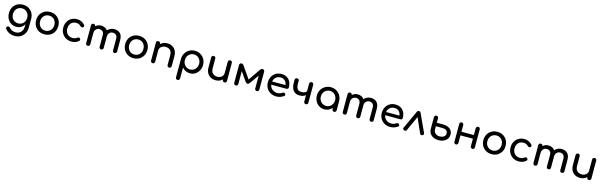

<svg xmlns="http://www.w3.org/2000/svg" viewBox="124 -2464 14441 4610"><g transform="rotate(15 7344.5 -159.0)"><path d="M318 4Q243 4 185.5 -31.5Q128 -67 95 -129.5Q62 -192 62 -273Q62 -355 97.5 -417.5Q133 -480 195 -515.5Q257 -551 338 -551Q418 -551 480 -515.5Q542 -480 577.5 -417.5Q613 -355 613 -273H554Q554 -192 523.5 -129.5Q493 -67 440 -31.5Q387 4 318 4ZM336 227Q265 227 203 199Q141 171 98 117Q85 100 88.5 82Q92 64 108 53Q126 41 145.5 45Q165 49 177 65Q204 99 245 118Q286 137 338 137Q386 137 426.5 114Q467 91 491 46Q515 1 515 -64V-206L548 -294L613 -273V-57Q613 22 578 86.5Q543 151 480.5 189Q418 227 336 227ZM338 -86Q390 -86 430 -110Q470 -134 492.5 -176Q515 -218 515 -273Q515 -328 492.5 -370.5Q470 -413 430 -437Q390 -461 338 -461Q286 -461 246 -437Q206 -413 183 -370.5Q160 -328 160 -273Q160 -218 183 -176Q206 -134 246 -110Q286 -86 338 -86Z M1013 4Q932 4 870 -31.5Q808 -67 772.5 -129.5Q737 -192 737 -273Q737 -355 772.5 -417.5Q808 -480 870 -515.5Q932 -551 1013 -551Q1093 -551 1155 -515.5Q1217 -480 1252.5 -417.5Q1288 -355 1288 -273Q1288 -192 1253 -129.5Q1218 -67 1156 -31.5Q1094 4 1013 4ZM1013 -86Q1065 -86 1105 -110Q1145 -134 1167.5 -176Q1190 -218 1190 -273Q1190 -328 1167.5 -370.5Q1145 -413 1105 -437Q1065 -461 1013 -461Q961 -461 921 -437Q881 -413 858 -370.5Q835 -328 835 -273Q835 -218 858 -176Q881 -134 921 -110Q961 -86 1013 -86Z M1688 4Q1608 4 1545.5 -32.5Q1483 -69 1447.5 -131.5Q1412 -194 1412 -273Q1412 -354 1447 -417Q1482 -480 1543 -515.5Q1604 -551 1683 -551Q1742 -551 1791 -528.5Q1840 -506 1879 -461Q1893 -445 1889 -428Q1885 -411 1867 -398Q1853 -388 1836 -391.5Q1819 -395 1805 -409Q1756 -461 1683 -461Q1632 -461 1593 -437.5Q1554 -414 1532 -372Q1510 -330 1510 -273Q1510 -219 1532.5 -177Q1555 -135 1595 -110.5Q1635 -86 1688 -86Q1723 -86 1749.5 -94.5Q1776 -103 1798 -121Q1814 -134 1831 -135.5Q1848 -137 1861 -126Q1878 -112 1880 -94.5Q1882 -77 1868 -63Q1796 4 1688 4Z M2759 1Q2737 1 2722.5 -13.5Q2708 -28 2708 -50V-336Q2708 -399 2677 -429.5Q2646 -460 2596 -460Q2544 -460 2510.5 -424Q2477 -388 2477 -332H2394Q2394 -397 2422 -446.5Q2450 -496 2500.5 -524Q2551 -552 2616 -552Q2673 -552 2717 -527Q2761 -502 2785.5 -453.5Q2810 -405 2810 -336V-50Q2810 -28 2796 -13.5Q2782 1 2759 1ZM2092 1Q2070 1 2055.5 -13.5Q2041 -28 2041 -50V-495Q2041 -518 2055.5 -532Q2070 -546 2092 -546Q2115 -546 2129 -532Q2143 -518 2143 -495V-50Q2143 -28 2129 -13.5Q2115 1 2092 1ZM2426 1Q2404 1 2389.5 -13.5Q2375 -28 2375 -50V-336Q2375 -399 2344 -429.5Q2313 -460 2263 -460Q2211 -460 2177 -424Q2143 -388 2143 -332H2080Q2080 -397 2106 -446.5Q2132 -496 2178 -524Q2224 -552 2283 -552Q2340 -552 2384 -527Q2428 -502 2452.5 -453.5Q2477 -405 2477 -336V-50Q2477 -28 2463 -13.5Q2449 1 2426 1Z M3227 4Q3146 4 3084 -31.5Q3022 -67 2986.5 -129.5Q2951 -192 2951 -273Q2951 -355 2986.5 -417.5Q3022 -480 3084 -515.5Q3146 -551 3227 -551Q3307 -551 3369 -515.5Q3431 -480 3466.5 -417.5Q3502 -355 3502 -273Q3502 -192 3467 -129.5Q3432 -67 3370 -31.5Q3308 4 3227 4ZM3227 -86Q3279 -86 3319 -110Q3359 -134 3381.5 -176Q3404 -218 3404 -273Q3404 -328 3381.5 -370.5Q3359 -413 3319 -437Q3279 -461 3227 -461Q3175 -461 3135 -437Q3095 -413 3072 -370.5Q3049 -328 3049 -273Q3049 -218 3072 -176Q3095 -134 3135 -110Q3175 -86 3227 -86Z M4116 1Q4094 1 4079.5 -13.5Q4065 -28 4065 -50V-296Q4065 -353 4044 -389Q4023 -425 3987.5 -442.5Q3952 -460 3906 -460Q3864 -460 3830 -443Q3796 -426 3776 -397.5Q3756 -369 3756 -332H3693Q3693 -395 3723.5 -444.5Q3754 -494 3807 -523Q3860 -552 3926 -552Q3995 -552 4049.5 -522.5Q4104 -493 4135.5 -436Q4167 -379 4167 -296V-50Q4167 -28 4152.5 -13.5Q4138 1 4116 1ZM3705 1Q3683 1 3668.5 -13.5Q3654 -28 3654 -50V-496Q3654 -519 3668.5 -533Q3683 -547 3705 -547Q3728 -547 3742 -533Q3756 -519 3756 -496V-50Q3756 -28 3742 -13.5Q3728 1 3705 1Z M4387 234Q4365 234 4350.5 219.5Q4336 205 4336 183V-273Q4337 -352 4373 -415Q4409 -478 4471 -514.5Q4533 -551 4611 -551Q4690 -551 4752 -514.5Q4814 -478 4850.5 -415Q4887 -352 4887 -273Q4887 -194 4853.5 -131.5Q4820 -69 4762 -32.5Q4704 4 4631 4Q4572 4 4522.5 -20.5Q4473 -45 4438 -87V183Q4438 205 4424 219.5Q4410 234 4387 234ZM4611 -86Q4662 -86 4702 -110.5Q4742 -135 4765.5 -177.5Q4789 -220 4789 -273Q4789 -327 4765.5 -369.5Q4742 -412 4702 -436.5Q4662 -461 4611 -461Q4561 -461 4520.5 -436.5Q4480 -412 4457 -369.5Q4434 -327 4434 -273Q4434 -220 4457 -177.5Q4480 -135 4520.5 -110.5Q4561 -86 4611 -86Z M5269 5Q5200 5 5145.5 -24.5Q5091 -54 5059.5 -111Q5028 -168 5028 -251V-497Q5028 -519 5042.5 -533.5Q5057 -548 5079 -548Q5101 -548 5115.5 -533.5Q5130 -519 5130 -497V-251Q5130 -195 5151 -158.5Q5172 -122 5208 -104.5Q5244 -87 5289 -87Q5332 -87 5365.5 -104Q5399 -121 5419 -150Q5439 -179 5439 -215H5502Q5502 -153 5471.5 -103Q5441 -53 5388.5 -24Q5336 5 5269 5ZM5490 0Q5468 0 5453.5 -14.5Q5439 -29 5439 -51V-497Q5439 -520 5453.5 -534Q5468 -548 5490 -548Q5513 -548 5527 -534Q5541 -520 5541 -497V-51Q5541 -29 5527 -14.5Q5513 0 5490 0Z M5772 0Q5750 0 5735.5 -14.5Q5721 -29 5721 -51V-496Q5721 -519 5735.5 -533Q5750 -547 5772 -547Q5804 -547 5826 -516L6033 -217L6240 -516Q6262 -547 6294 -547Q6317 -547 6331 -533Q6345 -519 6345 -496V-51Q6345 -29 6331 -14.5Q6317 0 6294 0Q6272 0 6257.5 -14.5Q6243 -29 6243 -51V-415L6269 -407L6085 -147Q6060 -112 6031 -112.5Q6002 -113 5978 -147L5797 -407L5823 -415V-51Q5823 -29 5809 -14.5Q5795 0 5772 0Z M6782 4Q6699 4 6634.5 -31.5Q6570 -67 6533.5 -129.5Q6497 -192 6497 -273Q6497 -355 6531.5 -417.5Q6566 -480 6627 -515.5Q6688 -551 6767 -551Q6845 -551 6901 -516.5Q6957 -482 6986.5 -421.5Q7016 -361 7016 -282Q7016 -263 7003 -250.5Q6990 -238 6970 -238H6567V-318H6967L6926 -290Q6925 -340 6906 -379.5Q6887 -419 6852 -442Q6817 -465 6767 -465Q6710 -465 6669.5 -440Q6629 -415 6608 -371.5Q6587 -328 6587 -273Q6587 -218 6612 -175Q6637 -132 6681 -107Q6725 -82 6782 -82Q6813 -82 6845.5 -93.5Q6878 -105 6898 -120Q6913 -131 6930.5 -131.5Q6948 -132 6961 -121Q6978 -106 6979 -88Q6980 -70 6963 -57Q6929 -30 6878.5 -13Q6828 4 6782 4Z M7312 -164Q7240 -164 7193 -197Q7146 -230 7123.5 -287.5Q7101 -345 7101 -420V-496Q7101 -519 7115.5 -533Q7130 -547 7152 -547Q7175 -547 7189 -533Q7203 -519 7203 -496V-420Q7203 -348 7231.5 -302Q7260 -256 7332 -256Q7389 -256 7425.5 -275Q7462 -294 7462 -324H7515Q7515 -277 7489 -241Q7463 -205 7417.5 -184.5Q7372 -164 7312 -164ZM7513 0Q7491 0 7476.5 -14.5Q7462 -29 7462 -51V-496Q7462 -519 7476.5 -533Q7491 -547 7513 -547Q7536 -547 7550 -533Q7564 -519 7564 -496V-51Q7564 -29 7550 -14.5Q7536 0 7513 0Z M7972 4Q7899 4 7841 -32.5Q7783 -69 7749.5 -131.5Q7716 -194 7716 -273Q7716 -352 7752.5 -415Q7789 -478 7851.5 -514.5Q7914 -551 7992 -551Q8070 -551 8132 -514.5Q8194 -478 8230.5 -415Q8267 -352 8267 -273H8228Q8228 -194 8194.5 -131.5Q8161 -69 8103 -32.5Q8045 4 7972 4ZM7992 -86Q8043 -86 8083 -110.5Q8123 -135 8146 -177.5Q8169 -220 8169 -273Q8169 -327 8146 -369.5Q8123 -412 8083 -436.5Q8043 -461 7992 -461Q7942 -461 7901.5 -436.5Q7861 -412 7837.5 -369.5Q7814 -327 7814 -273Q7814 -220 7837.5 -177.5Q7861 -135 7901.5 -110.5Q7942 -86 7992 -86ZM8216 1Q8194 1 8179.5 -13.5Q8165 -28 8165 -50V-203L8184 -309L8267 -273V-50Q8267 -28 8252.5 -13.5Q8238 1 8216 1Z M9137 1Q9115 1 9100.5 -13.5Q9086 -28 9086 -50V-336Q9086 -399 9055 -429.5Q9024 -460 8974 -460Q8922 -460 8888.5 -424Q8855 -388 8855 -332H8772Q8772 -397 8800 -446.5Q8828 -496 8878.5 -524Q8929 -552 8994 -552Q9051 -552 9095 -527Q9139 -502 9163.5 -453.5Q9188 -405 9188 -336V-50Q9188 -28 9174 -13.5Q9160 1 9137 1ZM8470 1Q8448 1 8433.5 -13.5Q8419 -28 8419 -50V-495Q8419 -518 8433.5 -532Q8448 -546 8470 -546Q8493 -546 8507 -532Q8521 -518 8521 -495V-50Q8521 -28 8507 -13.5Q8493 1 8470 1ZM8804 1Q8782 1 8767.5 -13.5Q8753 -28 8753 -50V-336Q8753 -399 8722 -429.5Q8691 -460 8641 -460Q8589 -460 8555 -424Q8521 -388 8521 -332H8458Q8458 -397 8484 -446.5Q8510 -496 8556 -524Q8602 -552 8661 -552Q8718 -552 8762 -527Q8806 -502 8830.5 -453.5Q8855 -405 8855 -336V-50Q8855 -28 8841 -13.5Q8827 1 8804 1Z M9614 4Q9531 4 9466.5 -31.5Q9402 -67 9365.5 -129.5Q9329 -192 9329 -273Q9329 -355 9363.5 -417.5Q9398 -480 9459 -515.5Q9520 -551 9599 -551Q9677 -551 9733 -516.5Q9789 -482 9818.5 -421.5Q9848 -361 9848 -282Q9848 -263 9835 -250.5Q9822 -238 9802 -238H9399V-318H9799L9758 -290Q9757 -340 9738 -379.5Q9719 -419 9684 -442Q9649 -465 9599 -465Q9542 -465 9501.5 -440Q9461 -415 9440 -371.5Q9419 -328 9419 -273Q9419 -218 9444 -175Q9469 -132 9513 -107Q9557 -82 9614 -82Q9645 -82 9677.5 -93.5Q9710 -105 9730 -120Q9745 -131 9762.5 -131.5Q9780 -132 9793 -121Q9810 -106 9811 -88Q9812 -70 9795 -57Q9761 -30 9710.5 -13Q9660 4 9614 4Z M10183 -546Q10198 -546 10210 -538Q10222 -530 10229 -513L10435 -66Q10444 -46 10437 -30.5Q10430 -15 10413 -7Q10391 3 10375 -2Q10359 -7 10348 -27L10160 -454H10211L10017 -27Q10008 -8 9990.5 -2.5Q9973 3 9952 -7Q9933 -16 9925.5 -31Q9918 -46 9928 -66L10135 -513Q10150 -546 10183 -546Z M10812 9Q10737 9 10681.5 -18Q10626 -45 10595.5 -94.5Q10565 -144 10565 -211V-497Q10567 -518 10581.5 -532.5Q10596 -547 10616 -547Q10638 -547 10652.5 -532.5Q10667 -518 10667 -496V-384H10831Q10896 -384 10947.5 -361.5Q10999 -339 11029 -296.5Q11059 -254 11059 -195Q11059 -136 11028.5 -90Q10998 -44 10943 -17.5Q10888 9 10812 9ZM10811 -85Q10875 -85 10918 -112.5Q10961 -140 10961 -195Q10961 -247 10924 -272.5Q10887 -298 10831 -298H10667V-213Q10667 -177 10686 -148Q10705 -119 10737.5 -102Q10770 -85 10811 -85Z M11654 0Q11632 0 11617.5 -14.5Q11603 -29 11603 -51V-496Q11603 -519 11617.5 -533Q11632 -547 11654 -547Q11677 -547 11690 -533Q11703 -519 11703 -496V-51Q11703 -29 11690 -14.5Q11677 0 11654 0ZM11243 0Q11221 0 11207.5 -14.5Q11194 -29 11194 -51V-496Q11194 -519 11207.5 -533Q11221 -547 11243 -547Q11266 -547 11280 -533Q11294 -519 11294 -496V-51Q11294 -29 11280 -14.5Q11266 0 11243 0ZM11281 -239V-329H11632V-239Z M12131 4Q12050 4 11988 -31.5Q11926 -67 11890.5 -129.5Q11855 -192 11855 -273Q11855 -355 11890.5 -417.5Q11926 -480 11988 -515.5Q12050 -551 12131 -551Q12211 -551 12273 -515.5Q12335 -480 12370.5 -417.5Q12406 -355 12406 -273Q12406 -192 12371 -129.5Q12336 -67 12274 -31.5Q12212 4 12131 4ZM12131 -86Q12183 -86 12223 -110Q12263 -134 12285.5 -176Q12308 -218 12308 -273Q12308 -328 12285.5 -370.5Q12263 -413 12223 -437Q12183 -461 12131 -461Q12079 -461 12039 -437Q11999 -413 11976 -370.5Q11953 -328 11953 -273Q11953 -218 11976 -176Q11999 -134 12039 -110Q12079 -86 12131 -86Z M12806 4Q12726 4 12663.5 -32.5Q12601 -69 12565.5 -131.5Q12530 -194 12530 -273Q12530 -354 12565 -417Q12600 -480 12661 -515.5Q12722 -551 12801 -551Q12860 -551 12909 -528.5Q12958 -506 12997 -461Q13011 -445 13007 -428Q13003 -411 12985 -398Q12971 -388 12954 -391.5Q12937 -395 12923 -409Q12874 -461 12801 -461Q12750 -461 12711 -437.5Q12672 -414 12650 -372Q12628 -330 12628 -273Q12628 -219 12650.5 -177Q12673 -135 12713 -110.5Q12753 -86 12806 -86Q12841 -86 12867.5 -94.5Q12894 -103 12916 -121Q12932 -134 12949 -135.5Q12966 -137 12979 -126Q12996 -112 12998 -94.5Q13000 -77 12986 -63Q12914 4 12806 4Z M13877 1Q13855 1 13840.5 -13.5Q13826 -28 13826 -50V-336Q13826 -399 13795 -429.5Q13764 -460 13714 -460Q13662 -460 13628.5 -424Q13595 -388 13595 -332H13512Q13512 -397 13540 -446.5Q13568 -496 13618.5 -524Q13669 -552 13734 -552Q13791 -552 13835 -527Q13879 -502 13903.5 -453.5Q13928 -405 13928 -336V-50Q13928 -28 13914 -13.5Q13900 1 13877 1ZM13210 1Q13188 1 13173.5 -13.5Q13159 -28 13159 -50V-495Q13159 -518 13173.5 -532Q13188 -546 13210 -546Q13233 -546 13247 -532Q13261 -518 13261 -495V-50Q13261 -28 13247 -13.5Q13233 1 13210 1ZM13544 1Q13522 1 13507.5 -13.5Q13493 -28 13493 -50V-336Q13493 -399 13462 -429.5Q13431 -460 13381 -460Q13329 -460 13295 -424Q13261 -388 13261 -332H13198Q13198 -397 13224 -446.5Q13250 -496 13296 -524Q13342 -552 13401 -552Q13458 -552 13502 -527Q13546 -502 13570.5 -453.5Q13595 -405 13595 -336V-50Q13595 -28 13581 -13.5Q13567 1 13544 1Z M14327 5Q14258 5 14203.5 -24.5Q14149 -54 14117.5 -111Q14086 -168 14086 -251V-497Q14086 -519 14100.5 -533.5Q14115 -548 14137 -548Q14159 -548 14173.5 -533.5Q14188 -519 14188 -497V-251Q14188 -195 14209 -158.5Q14230 -122 14266 -104.5Q14302 -87 14347 -87Q14390 -87 14423.5 -104Q14457 -121 14477 -150Q14497 -179 14497 -215H14560Q14560 -153 14529.5 -103Q14499 -53 14446.5 -24Q14394 5 14327 5ZM14548 0Q14526 0 14511.5 -14.5Q14497 -29 14497 -51V-497Q14497 -520 14511.5 -534Q14526 -548 14548 -548Q14571 -548 14585 -534Q14599 -520 14599 -497V-51Q14599 -29 14585 -14.5Q14571 0 14548 0Z"/></g></svg>

Font: Comfortaa
Style: Bold
Weight: 700
Designer: Johan Aakerlund
Foundry: Johan Aakerlund
Version: Version 3.104; ttfautohint (v1.8.1.43-b0c9)